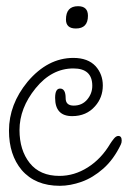

<svg xmlns="http://www.w3.org/2000/svg" viewBox="-20 -581 413 620"><path d="M173 19Q94 19 50 -32Q9 -81 9 -159Q9 -244 69 -317Q134 -394 217 -394Q264 -394 289 -367Q312 -341 312 -305Q312 -266 287 -238Q259 -206 213 -206Q158 -206 158 -265Q158 -295 174 -295Q192 -295 192 -264Q192 -240 218 -240Q245 -240 261.5 -259.5Q278 -279 278 -304Q278 -360 217 -360Q147 -360 95 -296Q43 -232 43 -161Q43 -96 76 -54.5Q109 -13 172 -13Q220 -13 263.5 -40.5Q307 -68 336 -117Q341 -125 348 -133.5Q355 -142 362 -142Q373 -142 373 -127Q373 -120 370 -114Q347 -66 313.5 -36.5Q280 -7 243.5 6Q207 19 173 19ZM225 -489Q193 -489 193 -518Q193 -561 232 -561Q264 -561 264 -530Q264 -489 225 -489Z"/></svg>

Font: Send Flowers
Style: Regular
Weight: 400
Designer: Robert E. Leuschke
Foundry: Robert E. Leuschke
Version: Version 1.010; ttfautohint (v1.8.4.7-5d5b)